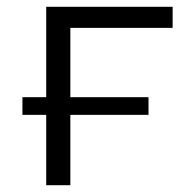

<svg xmlns="http://www.w3.org/2000/svg" viewBox="-20 -545 542 565"><path d="M46 -207V-259H116V-525H488V-463H187V-259H417V-207H187V0H116V-207Z"/></svg>

Font: Modern
Style: Small
Weight: 400
Designer: Julieta Ulanovsky
Foundry: Julieta Ulanovsky
Version: Version 8.000